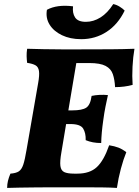

<svg xmlns="http://www.w3.org/2000/svg" viewBox="-20 -918 679 941"><path d="M15 3Q15 -15 19 -31.5Q23 -48 31 -67Q58 -69 72 -78Q86 -87 94 -111Q102 -135 110 -183L167 -511Q174 -550 171 -570Q168 -590 154 -598Q140 -606 113 -610Q111 -626 110.5 -642.5Q110 -659 113 -679Q147 -678 193.5 -677Q240 -676 285 -676Q330 -676 360 -676Q460 -676 523.5 -676.5Q587 -677 639 -679Q632 -639 629.5 -591.5Q627 -544 630 -502Q590 -491 544 -491Q542 -528 533 -554.5Q524 -581 497.5 -595Q471 -609 418 -609H354L315 -377H334Q383 -377 403 -390.5Q423 -404 429 -448Q448 -452 468 -453Q488 -454 509 -452Q503 -425 497 -395.5Q491 -366 486 -328Q477 -266 476 -217Q454 -217 435.5 -220.5Q417 -224 400 -231Q401 -266 387.5 -288Q374 -310 325 -310H304L281 -172Q273 -127 276 -104.5Q279 -82 295 -74.5Q311 -67 343 -67H359Q420 -67 454.5 -99Q489 -131 515 -206Q541 -202 560.5 -194.5Q580 -187 599 -172Q585 -138 572.5 -91.5Q560 -45 553 3Q523 1 480.5 0.5Q438 0 391.5 0Q345 0 302 0Q273 0 234.5 0Q196 0 155 0.5Q114 1 77 1.5Q40 2 15 3ZM378 -726Q324 -726 283.5 -745.5Q243 -765 223 -797.5Q203 -830 210 -870Q260 -897 338 -887Q334 -854 348 -832.5Q362 -811 401 -811Q438 -811 472.5 -832.5Q507 -854 535 -898Q551 -895 567 -885Q583 -875 591 -866Q558 -798 502.5 -762Q447 -726 378 -726Z"/></svg>

Font: Vollkorn ExtraBold
Style: Italic
Weight: 800
Italic angle: -11°
Designer: Friedrich Althausen
Foundry: Friedrich Althausen
Version: Version 5.000; ttfautohint (v1.8.3)